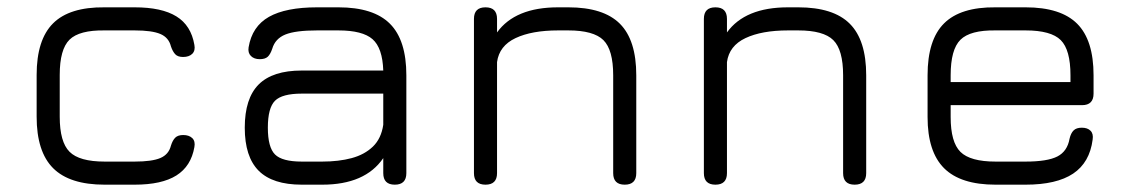

<svg xmlns="http://www.w3.org/2000/svg" viewBox="-20 -504 3084 524"><path d="M265.5 0Q170 0 125 -45Q80 -90 80 -185.5V-299.5Q80 -395.5 124.8 -440.2Q169.5 -485 265.5 -484H347.5Q421.5 -484 461.5 -459.2Q501.5 -434.5 510.5 -381.5Q513.5 -366 504.8 -357.2Q496 -348.5 479.5 -348.5Q465 -348.5 458 -356.2Q451 -364 446.5 -377.5Q440.5 -401.5 417.8 -411.2Q395 -421 347.5 -421H265.5Q196.5 -422 169.8 -395.8Q143 -369.5 143 -299.5V-185.5Q143 -116.5 169.8 -89.8Q196.5 -63 265.5 -63H347.5Q395 -63 417.8 -72.8Q440.5 -82.5 446.5 -106.5Q451 -121 458.2 -128.2Q465.5 -135.5 480 -135.5Q496 -135.5 504.8 -127Q513.5 -118.5 510.5 -102.5Q501.5 -50.5 461.5 -25.2Q421.5 0 347.5 0Z M803.5 0Q724 0 686 -38Q648 -76 648 -155.5Q648 -235.5 686 -273.5Q724 -311.5 803.5 -311.5H1026Q1024 -373 996.8 -397Q969.5 -421 903.5 -421H845.5Q786.5 -421 758.8 -409.8Q731 -398.5 723 -371Q718 -356 710.8 -349.2Q703.5 -342.5 689 -342.5Q673.5 -342.5 664.8 -351.2Q656 -360 658.5 -375Q668 -432 714 -458Q760 -484 845.5 -484H903.5Q999.5 -484 1044.2 -439.2Q1089 -394.5 1089 -298.5V-31.5Q1089 0 1057.5 0Q1026 0 1026 -31.5V-72.5Q976.5 0 859.5 0ZM803.5 -63H859.5Q904.5 -63 939.8 -72.5Q975 -82 997.8 -104Q1020.5 -126 1026 -163.5V-248.5H803.5Q750 -248.5 730.5 -229Q711 -209.5 711 -155.5Q711 -102 730.5 -82.5Q750 -63 803.5 -63Z M1305 0Q1273.5 0 1273.5 -31.5V-452.5Q1273.5 -484 1305 -484Q1336.5 -484 1336.5 -452.5V-415.5Q1386 -484 1503 -484H1531Q1627 -484 1671.8 -439.2Q1716.5 -394.5 1716.5 -298.5V-31.5Q1716.5 0 1685 0Q1653.5 0 1653.5 -31.5V-298.5Q1653.5 -368 1626.8 -394.5Q1600 -421 1531 -421H1503Q1431.5 -421 1387 -400Q1342.5 -379 1336.5 -334.5V-31.5Q1336.5 0 1305 0Z M1932.5 0Q1901 0 1901 -31.5V-452.5Q1901 -484 1932.5 -484Q1964 -484 1964 -452.5V-415.5Q2013.5 -484 2130.5 -484H2158.5Q2254.5 -484 2299.2 -439.2Q2344 -394.5 2344 -298.5V-31.5Q2344 0 2312.5 0Q2281 0 2281 -31.5V-298.5Q2281 -368 2254.2 -394.5Q2227.5 -421 2158.5 -421H2130.5Q2059 -421 2014.5 -400Q1970 -379 1964 -334.5V-31.5Q1964 0 1932.5 0Z M2574.5 -217V-184.5Q2574.5 -116 2601.2 -89.5Q2628 -63 2697 -63H2779Q2838.5 -63 2865.8 -77Q2893 -91 2899 -125.5Q2902.5 -140.5 2910 -148Q2917.5 -155.5 2932.5 -155.5Q2948 -155.5 2956.2 -147.2Q2964.5 -139 2962 -123Q2954 -60.5 2908.8 -30.2Q2863.5 0 2779 0H2697Q2601.5 0 2556.5 -45Q2511.5 -90 2511.5 -184.5V-298.5Q2511.5 -395.5 2556.5 -440.2Q2601.5 -485 2697 -484H2779Q2875 -484 2919.8 -439.2Q2964.5 -394.5 2964.5 -298.5V-248.5Q2964.5 -217 2933 -217ZM2697 -421Q2628 -422 2601.2 -395.5Q2574.5 -369 2574.5 -298.5V-280H2901.5V-298.5Q2901.5 -368 2875 -394.5Q2848.5 -421 2779 -421Z"/></svg>

Font: Jura Light Medium
Style: Regular
Weight: 500
Version: Version 5.106